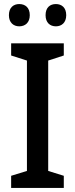

<svg xmlns="http://www.w3.org/2000/svg" viewBox="-20 -1021 371 948"><path d="M24 -946C24 -909 47 -891 75 -891C104 -891 127 -909 127 -946C127 -984 104 -1001 75 -1001C47 -1001 24 -984 24 -946ZM205 -946C205 -909 227 -891 256 -891C284 -891 307 -909 307 -946C307 -984 284 -1001 256 -1001C227 -1001 205 -984 205 -946ZM295 -93V-153L218 -177V-722L295 -747V-807H35V-747L113 -722V-177L35 -153V-93Z"/></svg>

Font: Noto Sans Kannada UI SemiCondensed Medium
Style: Regular
Weight: 500
Width: 4
Designer: Jelle Bosma - Monotype Design Team
Foundry: Monotype Imaging Inc.
Version: Version 2.005